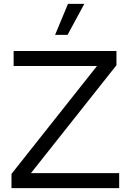

<svg xmlns="http://www.w3.org/2000/svg" viewBox="-20 -966 664 986"><path d="M329 -946H413L327 -787H263ZM578 -631 139 -77H592V0H39V-73L478 -627H50V-704H578Z"/></svg>

Font: CBA Beacon Sans
Style: Regular
Weight: 400
Designer: Wei Huang
Foundry: Wei Huang
Version: Version 1.002